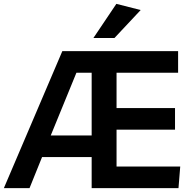

<svg xmlns="http://www.w3.org/2000/svg" viewBox="-30 -975 978 995"><path d="M-10 0 293 -710H893V-598H574V-415H877V-303H574V-112H904L895 0H445V-161H188L123 0ZM233 -273H445V-598H366ZM454 -778 573 -955 699 -923 563 -778Z"/></svg>

Font: Livvic SemiBold
Style: Regular
Weight: 600
Designer: Jacques Le Bailly, Baron von Fonthausen
Version: Version 1.001; ttfautohint (v1.8.2)